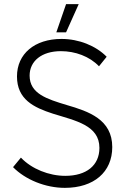

<svg xmlns="http://www.w3.org/2000/svg" viewBox="-20 -898 606 927"><path d="M360 -878H299L252 -742H299ZM293 9C433 9 522 -67 522 -188C522 -321 409 -360 302 -391C206 -420 123 -446 123 -533C123 -603 181 -651 274 -651C343 -651 412 -626 458 -578L495 -624C443 -677 361 -710 277 -710C147 -710 62 -638 62 -529C62 -418 143 -379 236 -349C345 -315 460 -293 460 -184C460 -99 397 -49 295 -49C217 -49 133 -82 81 -137L43 -91C103 -30 200 9 293 9Z"/></svg>

Font: Fixel Text Light
Style: Regular
Weight: 300
Width: 4
Designer: AlfaBravo + MacPaw
Foundry: Kyrylo Tkachov, Marchela Mozhyna, Serhii Makarenko, Maria Weinstein, Zakhar Kryvoshyya
Version: Version 1.211